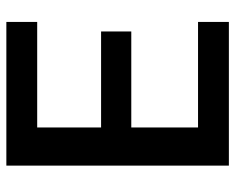

<svg xmlns="http://www.w3.org/2000/svg" viewBox="-88 -652 740 604"><g transform="rotate(-90 282.0 -350.0)"><path d="M63 0V-700H515V-603H183V-402H485V-307H183V-97H515V0Z"/></g></svg>

Font: DM Sans 28pt SemiBold
Style: Regular
Weight: 600
Version: Version 4.004;gftools[0.9.30]